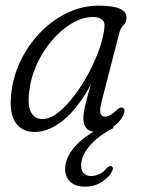

<svg xmlns="http://www.w3.org/2000/svg" viewBox="-20 -472 517 699"><path d="M350 -102.5Q342.5 -73.5 345.5 -60.5Q348.5 -47.5 362.5 -47.5Q381 -47.5 404.5 -71Q418 -84 426.5 -79.5Q439 -74 428 -50.5Q415 -26 392 -10.5L393.5 -6Q337 22.5 306.2 59.2Q275.5 96 275.5 129Q275 149 285.2 159Q295.5 169 311 169Q325 169 340.2 162.5Q355.5 156 367 141.5Q376.5 131.5 384 132.5Q388 133 390.2 137.5Q392.5 142 388.5 150.5Q379.5 171 352.5 189.2Q325.5 207.5 290 207.5Q254.5 207.5 235.8 189.8Q217 172 217 142.5Q217.5 107.5 244 72.2Q270.5 37 320.5 7.5Q283.5 2 283.5 -40.5Q283.5 -57 288.8 -82Q294 -107 310.5 -163.5Q263 -77 210.5 -34.2Q158 8.5 105.5 8.5Q61 8.5 37.2 -24.8Q13.5 -58 20.5 -127Q26 -188.5 53 -246.5Q80 -304.5 123.8 -350.8Q167.5 -397 223 -424.2Q278.5 -451.5 340 -451.5Q442.5 -451.5 440.5 -406Q440 -390.5 429.8 -380.2Q419.5 -370 415 -354.5ZM86 -135Q80 -85.5 93.8 -62Q107.5 -38.5 134.5 -38.5Q162 -38.5 192.2 -62.5Q222.5 -86.5 251.8 -125.5Q281 -164.5 305 -210.2Q329 -256 343.8 -300Q358.5 -344 360.5 -377Q362 -410 318 -410Q280.5 -410 242 -387.2Q203.5 -364.5 170 -325.8Q136.5 -287 114 -237.8Q91.5 -188.5 86 -135Z"/></svg>

Font: Fraunces 72pt S100 Light
Style: Italic
Weight: 300
Italic angle: -16°
Version: Version 1.000; ttfautohint (v1.8.3)